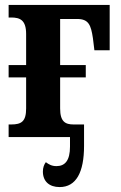

<svg xmlns="http://www.w3.org/2000/svg" viewBox="-20 -556 490 779"><path d="M15 0H264V39C264 95 244 118 209 118C190 118 178 111 166 102C159 111 154 124 154 140C154 180 180 203 222 203C289 203 321 143 321 36V-51H279C245 -51 224 -62 224 -116V-242H328V-292H224V-479H293C340 -479 349 -454 357 -401L363 -352H425V-536H15V-485H25C61 -485 86 -475 86 -418V-292H15V-242H86V-116C86 -63 67 -51 25 -51H15Z"/></svg>

Font: Noto Serif Condensed
Style: Bold
Weight: 700
Width: 3
Designer: Monotype Design Team
Foundry: Monotype Imaging Inc.
Version: Version 2.015